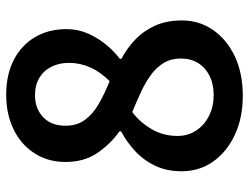

<svg xmlns="http://www.w3.org/2000/svg" viewBox="-112 -678 804 620"><g transform="rotate(-90 290.0 -368.0)"><path d="M290 14Q220 14 165 -11.5Q110 -37 78.5 -81.5Q47 -126 47 -183Q47 -232 65 -269.5Q83 -307 112.5 -334Q142 -361 176 -379V-384Q134 -414 105.5 -456.5Q77 -499 77 -558Q77 -616 105.5 -659.5Q134 -703 183 -726.5Q232 -750 294 -750Q359 -750 406.5 -725.5Q454 -701 480 -657Q506 -613 506 -555Q506 -518 491.5 -485.5Q477 -453 455.5 -427Q434 -401 410 -383V-378Q444 -360 472 -333.5Q500 -307 517 -269.5Q534 -232 534 -182Q534 -127 503.5 -82.5Q473 -38 418.5 -12Q364 14 290 14ZM338 -416Q368 -446 382.5 -479Q397 -512 397 -547Q397 -579 384.5 -604Q372 -629 348.5 -643Q325 -657 292 -657Q250 -657 222 -631Q194 -605 194 -558Q194 -521 213.5 -495Q233 -469 265.5 -450.5Q298 -432 338 -416ZM293 -80Q328 -80 354.5 -93Q381 -106 396 -129.5Q411 -153 411 -186Q411 -217 397.5 -240Q384 -263 361 -280.5Q338 -298 306.5 -313Q275 -328 238 -343Q204 -317 182.5 -279.5Q161 -242 161 -197Q161 -163 178.5 -136.5Q196 -110 226 -95Q256 -80 293 -80Z"/></g></svg>

Font: Noto Sans SC SemiBold
Style: Regular
Weight: 600
Designer: Ryoko NISHIZUKA 西塚涼子 (kana, bopomofo & ideographs); Paul D. Hunt (Latin, Greek & Cyrillic); Sandoll Communications 산돌커뮤니
Foundry: Adobe
Version: Version 2.004-H2;hotconv 1.0.118;makeotfexe 2.5.65603